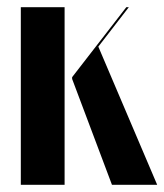

<svg xmlns="http://www.w3.org/2000/svg" viewBox="-20 -515 458 535"><path d="M38 -495V0H160V-495ZM339 -495H332L181 -300V-295L292 0H418L254 -385Z"/></svg>

Font: Moniqa Black
Style: Regular
Weight: 900
Designer: Rajesh Rajput
Foundry: Rajesh Rajput
Version: Version 1.000